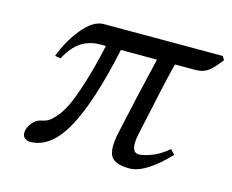

<svg xmlns="http://www.w3.org/2000/svg" viewBox="-71 -528 772 638"><g transform="rotate(15 315.0 -208.5)"><path d="M622.1 -429.2 630.4 -417Q608.9 -387.7 591.1 -374.3Q573.2 -360.8 546.9 -360.8H476.6Q465.8 -324.7 419.4 -106Q405.8 -41 437.5 -41Q452.6 -41 480 -51Q507.3 -61 537.1 -85.9L551.8 -69.8Q473.6 12.2 419.4 12.2Q369.1 12.2 355.2 -11Q341.3 -34.2 353.5 -91.8Q377.9 -206.1 414.6 -360.8H290.5Q250.5 -173.3 199.7 -80.6Q148.9 12.2 77.6 12.2Q65.9 12.2 57.4 4.2Q48.8 -3.9 52.7 -22Q55.2 -33.2 66.7 -47.9Q78.1 -62.5 96.2 -65.9Q108.4 -68.4 116.9 -72.5Q125.5 -76.7 141.8 -94.5Q158.2 -112.3 172.1 -141.1Q186 -169.9 204.1 -226.8Q222.2 -283.7 238.8 -360.8H220.7Q182.6 -360.8 154.3 -342.3Q126 -323.7 104 -282.2L84.5 -285.2Q102.5 -336.9 139.6 -383.1Q176.8 -429.2 213.4 -429.2Z"/></g></svg>

Font: Linux Biolinum O
Style: Italic
Weight: 400
Italic angle: -12°
Designer: Philipp H. Poll
Foundry: Philipp H. Poll
Version: Version 1.1.3